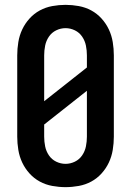

<svg xmlns="http://www.w3.org/2000/svg" viewBox="-20 -763 540 791"><path d="M250 8Q223 8 195.5 3Q168 -2 144 -15Q120 -28 101.5 -48.5Q83 -69 71.5 -93.5Q60 -118 55.5 -145.5Q51 -173 51 -200V-535Q51 -562 55.5 -589.5Q60 -617 71.5 -641.5Q83 -666 101.5 -686.5Q120 -707 144 -720Q168 -733 195.5 -738Q223 -743 250 -743Q277 -743 304.5 -738Q332 -733 356 -720Q380 -707 398.5 -686.5Q417 -666 428.5 -641.5Q440 -617 444.5 -589.5Q449 -562 449 -535V-200Q449 -173 444.5 -145.5Q440 -118 428.5 -93.5Q417 -69 398.5 -48.5Q380 -28 356 -15Q332 -2 304.5 3Q277 8 250 8ZM162 -346 338 -485V-535Q338 -555 334 -575Q330 -595 318.5 -612Q307 -629 288.5 -638Q270 -647 250 -647Q230 -647 211.5 -638Q193 -629 181.5 -612Q170 -595 166 -575Q162 -555 162 -535ZM250 -88Q270 -88 288.5 -97Q307 -106 318.5 -123Q330 -140 334 -160Q338 -180 338 -200V-389L162 -250V-200Q162 -180 166 -160Q170 -140 181.5 -123Q193 -106 211.5 -97Q230 -88 250 -88Z"/></svg>

Font: Iosevka SS04
Style: Bold
Weight: 700
Monospace: yes
Designer: Belleve Invis
Foundry: Belleve Invis
Version: Version 19.0.0; ttfautohint (v1.8.4)